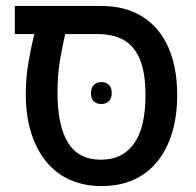

<svg xmlns="http://www.w3.org/2000/svg" viewBox="-20 -615 663 648"><path d="M323 13Q264 13 216.5 -8Q169 -29 136 -69.5Q103 -110 85 -167Q67 -224 67 -297Q67 -351 76 -404Q85 -457 96 -500H30V-595H320Q403 -595 460.5 -559Q518 -523 548 -455.5Q578 -388 578 -294Q578 -224 561 -167.5Q544 -111 511.5 -70.5Q479 -30 431.5 -8.5Q384 13 323 13ZM320 -76Q359 -76 387 -90.5Q415 -105 434 -133Q453 -161 462 -201.5Q471 -242 471 -294Q471 -370 452 -415Q433 -460 397.5 -480Q362 -500 310 -500H200Q192 -466 183 -415Q174 -364 174 -303Q174 -191 209.5 -133.5Q245 -76 320 -76ZM287 -301Q287 -319 297 -328.5Q307 -338 322 -338Q337 -338 347 -329Q357 -320 357 -301Q357 -282 347 -273Q337 -264 322 -264Q307 -264 297 -272.5Q287 -281 287 -301Z"/></svg>

Font: Noto Sans Hebrew SemiCondensed Medium
Style: Regular
Weight: 500
Width: 4
Designer: Monotype Design Team
Foundry: Monotype Imaging Inc.
Version: Version 2.003